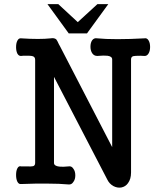

<svg xmlns="http://www.w3.org/2000/svg" viewBox="-20 -877 790 915"><path d="M147.5 -591.8V-100.6Q147.5 -87.9 137.7 -85Q130.9 -83 104.5 -84H81.1Q69.3 -87.9 62.5 -74.2Q56.6 -62.5 56.6 -43Q56.6 -24.4 62.5 -11.7Q69.3 2 81.1 0Q154.3 -2.9 206.1 -2Q262.7 -2 306.6 2Q321.3 3.9 330.1 -10.7Q338.9 -22.5 338.9 -41Q338.9 -60.5 330.1 -72.3Q321.3 -86.9 306.6 -84Q279.3 -81.1 262.7 -83Q237.3 -85.9 237.3 -100.6V-510.7L491.2 -21.5Q501 -1 520.5 9.8Q539.1 19.5 557.6 16.6Q578.1 12.7 589.8 -3.9Q604.5 -23.4 604.5 -54.7V-593.8Q604.5 -606.4 615.2 -609.4Q623 -611.3 649.4 -611.3L668 -610.4Q680.7 -609.4 688.5 -623Q695.3 -634.8 695.3 -653.3Q695.3 -671.9 688.5 -683.6Q680.7 -697.3 668 -694.3Q598.6 -690.4 540 -690.4Q481.4 -690.4 443.4 -694.3Q427.7 -697.3 418.9 -684.6Q411.1 -672.9 411.1 -654.3Q411.1 -636.7 418.9 -624Q427.7 -610.4 443.4 -610.4Q476.6 -613.3 492.2 -611.3Q514.6 -608.4 514.6 -593.8V-175.8L265.6 -657.2L260.7 -666Q252.9 -683.6 248 -689.5Q238.3 -697.3 221.7 -694.3Q195.3 -691.4 160.2 -691.4Q124 -691.4 81.1 -694.3Q69.3 -696.3 62.5 -682.6Q56.6 -670.9 56.6 -652.3Q56.6 -634.8 62.5 -622.1Q69.3 -609.4 81.1 -610.4L89.8 -611.3Q126 -612.3 134.8 -609.4Q147.5 -606.4 147.5 -591.8ZM257.8 -857.4H206.1L307.6 -717.8H394.5L496.1 -857.4H444.3L350.6 -771.5Z"/></svg>

Font: Gungsuh
Style: Regular
Weight: 400
Version: Version 2.21